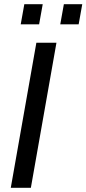

<svg xmlns="http://www.w3.org/2000/svg" viewBox="-20 -888 409 908"><path d="M31 0 152 -686H247L126 0ZM265 -773 282 -868H369L352 -773ZM78 -773 95 -868H182L165 -773Z"/></svg>

Font: Archivo VF Beta
Style: Italic
Weight: 400
Italic angle: -10°
Designer: Hector Gatti
Foundry: Omnibus-Type
Version: Version 1.002